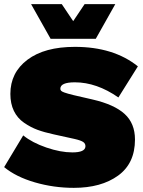

<svg xmlns="http://www.w3.org/2000/svg" viewBox="-22 -896 690 926"><path d="M534 -876 440 -709H222L128 -876H276L331 -794L386 -876ZM339 -670Q526 -670 643 -576L549 -426Q444 -499 339 -499Q269 -499 269 -468Q269 -462 273 -458Q277 -454 288 -450Q299 -446 307 -444Q315 -442 334 -437L425 -416Q529 -392 579 -346.5Q629 -301 629 -223Q629 -108 547.5 -49Q466 10 334 10Q237 10 146 -16.5Q55 -43 -2 -90L90 -243Q133 -208 201.5 -184.5Q270 -161 327 -161Q388 -161 390 -189Q391 -203 379.5 -211Q368 -219 337 -226L237 -248Q191 -258 158.5 -270Q126 -282 94 -304Q62 -326 45 -361Q28 -396 28 -443Q28 -546 110.5 -608Q193 -670 339 -670Z"/></svg>

Font: Elaine Sans Black
Style: Regular
Weight: 900
Designer: Wei Huang
Foundry: Wei Huang
Version: Version 2.001;December 24, 2019;FontCreator 12.0.0.2547 64-b